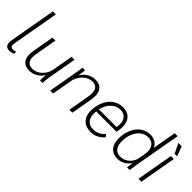

<svg xmlns="http://www.w3.org/2000/svg" viewBox="94 -1596 2461 2461"><g transform="rotate(45 1324.0 -366.0)"><path d="M52 -70Q52 -91 56 -111L167 -742H221L110 -113Q106 -94 106 -77Q106 -54 116.5 -44Q127 -34 150 -34Q172 -34 198 -44L201 -8Q168 10 128 10Q52 10 52 -70Z M343 -140Q343 -169 349 -205L401 -500H455L402 -202Q397 -169 397 -147Q397 -35 501 -35Q547 -35 589.5 -60Q632 -85 661.5 -128.5Q691 -172 700 -226L748 -500H802L730 -95Q722 -41 723 0H675Q675 -50 682 -98H679Q645 -46 595.5 -18Q546 10 490 10Q418 10 380.5 -28Q343 -66 343 -140Z M927 -378Q943 -460 945 -500H993Q988 -447 978 -399H982Q1013 -451 1063.5 -480.5Q1114 -510 1170 -510Q1243 -510 1281 -470.5Q1319 -431 1319 -354Q1319 -328 1312 -284L1262 0H1208L1258 -285Q1264 -323 1264 -352Q1264 -409 1239.5 -437Q1215 -465 1165 -465Q1118 -465 1075 -440Q1032 -415 1002 -371.5Q972 -328 962 -273L914 0H861Z M1847 -326Q1847 -296 1841 -261L1835 -228H1466Q1464 -202 1464 -187Q1464 -115 1500 -76Q1536 -37 1602 -37Q1648 -37 1690 -57.5Q1732 -78 1760 -113L1787 -80Q1711 10 1600 10Q1512 10 1461 -41.5Q1410 -93 1410 -183Q1410 -276 1443.5 -350.5Q1477 -425 1536.5 -467.5Q1596 -510 1672 -510Q1755 -510 1801 -461.5Q1847 -413 1847 -326ZM1798 -328Q1798 -391 1764 -427.5Q1730 -464 1671 -464Q1599 -464 1545.5 -411Q1492 -358 1473 -271H1792L1793 -280Q1798 -308 1798 -328Z M1914 -183Q1914 -277 1946.5 -351.5Q1979 -426 2037 -468Q2095 -510 2170 -510Q2220 -510 2259.5 -486.5Q2299 -463 2317 -422H2319L2375 -742H2429L2319 -122Q2305 -39 2301 0H2253Q2262 -62 2266 -88H2264Q2233 -43 2186 -16.5Q2139 10 2087 10Q2005 10 1959.5 -41.5Q1914 -93 1914 -183ZM2279 -200 2294 -283Q2298 -304 2298 -330Q2298 -394 2264.5 -430Q2231 -466 2170 -466Q2113 -466 2067 -429.5Q2021 -393 1994.5 -329.5Q1968 -266 1968 -188Q1968 -116 2000.5 -75.5Q2033 -35 2091 -35Q2161 -35 2213.5 -81Q2266 -127 2279 -200Z M2548 -500H2601L2513 0H2460ZM2496 -687H2557L2607 -554H2562Z"/></g></svg>

Font: Sarabun ExtraLight
Style: Italic
Weight: 275
Italic angle: -10°
Designer: Suppakit Chalermlarp | Katatrad Co.,Ltd.
Foundry: Cadson Demak Co.,Ltd.
Version: Version 1.000; ttfautohint (v1.6)